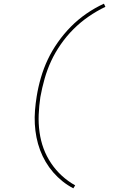

<svg xmlns="http://www.w3.org/2000/svg" viewBox="-20 -861 640 1042"><path d="M378 161Q347 145 319.5 123Q292 101 269 74.5Q246 48 228 17.5Q210 -13 197.5 -46.5Q185 -80 178 -115.5Q171 -151 169 -188Q167 -225 170 -262.5Q173 -300 179 -337Q187 -388 202 -439.5Q217 -491 239.5 -538.5Q262 -586 294 -631.5Q326 -677 364.5 -716Q403 -755 448.5 -786.5Q494 -818 544 -841L552 -824Q504 -801 460 -770.5Q416 -740 378.5 -702.5Q341 -665 310 -620.5Q279 -576 257.5 -529.5Q236 -483 222 -433.5Q208 -384 199 -334Q192 -287 190 -239Q188 -191 194.5 -144Q201 -97 216.5 -55Q232 -13 257.5 25Q283 63 316 93Q349 123 388 145Z"/></svg>

Font: Iosevka Curly Thin Extended
Style: Italic
Weight: 100
Width: 7
Italic angle: -9°
Monospace: yes
Designer: Belleve Invis
Foundry: Belleve Invis
Version: Version 11.1.0; ttfautohint (v1.8.3)